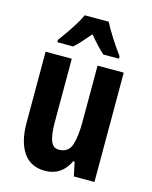

<svg xmlns="http://www.w3.org/2000/svg" viewBox="-116 -842 734 928"><g transform="rotate(15 250.5 -378.0)"><path d="M445 -547V0H342L327 -70H320Q282 10 199 10Q127 10 90.5 -43.5Q54 -97 54 -191V-547H185V-229Q185 -167 197 -136.5Q209 -106 237 -106Q285 -106 299.5 -148.5Q314 -191 314 -269V-547ZM311 -766Q328 -733 352.5 -694.5Q377 -656 405 -618V-606H327Q310 -621 291 -641.5Q272 -662 251 -687Q229 -661 210 -640Q191 -619 176 -606H97V-618Q112 -638 131 -665.5Q150 -693 166.5 -720Q183 -747 191 -766Z"/></g></svg>

Font: Noto Sans Lao ExtraCondensed
Style: Bold
Weight: 700
Width: 2
Designer: Monotype Design Team
Foundry: Monotype Imaging Inc.
Version: Version 2.003; ttfautohint (v1.8.4.7-5d5b)